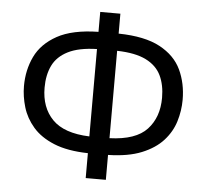

<svg xmlns="http://www.w3.org/2000/svg" viewBox="-52 -779 908 845"><g transform="rotate(5 402.0 -357.0)"><path d="M446 -724V-636Q562 -634 629 -598Q696 -562 724 -502.5Q752 -443 752 -370Q752 -322 737.5 -274.5Q723 -227 688 -188.5Q653 -150 594 -126Q535 -102 446 -100V10H357V-100Q266 -102 206.5 -126.5Q147 -151 113 -190.5Q79 -230 65 -277Q51 -324 51 -370Q51 -441 79.5 -500.5Q108 -560 175 -597Q242 -634 357 -636V-724ZM357 -560Q277 -558 229.5 -534Q182 -510 162 -468.5Q142 -427 142 -371Q142 -283 193.5 -230.5Q245 -178 357 -174ZM446 -560V-174Q562 -178 611.5 -231.5Q661 -285 661 -371Q661 -428 641 -469.5Q621 -511 574 -534.5Q527 -558 446 -560Z"/></g></svg>

Font: Noto IKEA Latin
Style: Regular
Weight: 400
Designer: Monotype Design Team
Foundry: Monotype Imaging Inc.
Version: Version 1.0